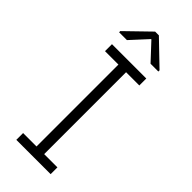

<svg xmlns="http://www.w3.org/2000/svg" viewBox="-238 -763 799 799"><g transform="rotate(45 161.5 -363.5)"><path d="M135 -18V-545H180V-18ZM56 0V-40H258V0ZM56 -522V-563H258V-522ZM42 -619V-626L146 -727H168L273 -626V-619H227L158 -693H156L88 -619Z"/></g></svg>

Font: Darker Grotesque Light
Style: Regular
Weight: 400
Version: Version 1.000;gftools[0.9.28]